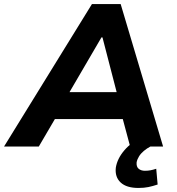

<svg xmlns="http://www.w3.org/2000/svg" viewBox="-52 -725 875 950"><path d="M-32 0 403 -705H545L755 0H592L540 -194L595 -136H179L253 -193L140 0ZM450 -540 272 -235 253 -269H565L534 -235L455 -540ZM633 205Q574 205 545 178Q516 151 521 105Q528 60 563.5 18.5Q599 -23 651 -45L692 0Q675 9 660 21.5Q645 34 636 48.5Q627 63 624 78Q622 100 634 110Q646 120 665 120Q680 120 693 117.5Q706 115 721 110L728 188Q704 196 682.5 200.5Q661 205 633 205Z"/></svg>

Font: Nunito Sans 7pt ExtraBold
Style: Italic
Weight: 800
Italic angle: -9°
Designer: Vernon Adams
Foundry: Vernon Adams
Version: Version 3.101;gftools[0.9.27]